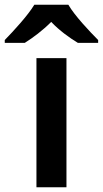

<svg xmlns="http://www.w3.org/2000/svg" viewBox="-72 -786 432 806"><path d="M215 -766H72C45 -721 -15 -656 -52 -618V-606H32C67 -628 107 -658 143 -694C177 -658 220 -627 255 -606H340V-618C303 -655 241 -721 215 -766ZM207 0V-542H81V0Z"/></svg>

Font: Noto Sans Bengali SemiBold
Style: Regular
Weight: 600
Designer: Jelle Bosma - Monotype Design Team
Foundry: Monotype Imaging Inc.
Version: Version 2.003